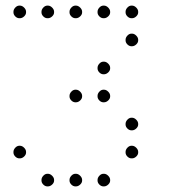

<svg xmlns="http://www.w3.org/2000/svg" viewBox="-20 -693 640 685"><path d="M49 -673Q41 -673 34.5 -666Q28 -659 28 -651V-649Q28 -641 34.5 -634.5Q41 -628 49 -628H51Q59 -628 66 -634.5Q73 -641 73 -649V-651Q73 -659 66 -666Q59 -673 51 -673ZM149 -673Q141 -673 134.5 -666Q128 -659 128 -651V-649Q128 -641 134.5 -634.5Q141 -628 149 -628H151Q159 -628 166 -634.5Q173 -641 173 -649V-651Q173 -659 166 -666Q159 -673 151 -673ZM249 -673Q241 -673 234.5 -666Q228 -659 228 -651V-649Q228 -641 234.5 -634.5Q241 -628 249 -628H251Q259 -628 266 -634.5Q273 -641 273 -649V-651Q273 -659 266 -666Q259 -673 251 -673ZM349 -673Q341 -673 334.5 -666Q328 -659 328 -651V-649Q328 -641 334.5 -634.5Q341 -628 349 -628H351Q359 -628 366 -634.5Q373 -641 373 -649V-651Q373 -659 366 -666Q359 -673 351 -673ZM449 -673Q441 -673 434.5 -666Q428 -659 428 -651V-649Q428 -641 434.5 -634.5Q441 -628 449 -628H451Q459 -628 466 -634.5Q473 -641 473 -649V-651Q473 -659 466 -666Q459 -673 451 -673ZM449 -573Q441 -573 434.5 -566Q428 -559 428 -551V-549Q428 -541 434.5 -534.5Q441 -528 449 -528H451Q459 -528 466 -534.5Q473 -541 473 -549V-551Q473 -559 466 -566Q459 -573 451 -573ZM349 -473Q341 -473 334.5 -466Q328 -459 328 -451V-449Q328 -441 334.5 -434.5Q341 -428 349 -428H351Q359 -428 366 -434.5Q373 -441 373 -449V-451Q373 -459 366 -466Q359 -473 351 -473ZM249 -373Q241 -373 234.5 -366Q228 -359 228 -351V-349Q228 -341 234.5 -334.5Q241 -328 249 -328H251Q259 -328 266 -334.5Q273 -341 273 -349V-351Q273 -359 266 -366Q259 -373 251 -373ZM349 -373Q341 -373 334.5 -366Q328 -359 328 -351V-349Q328 -341 334.5 -334.5Q341 -328 349 -328H351Q359 -328 366 -334.5Q373 -341 373 -349V-351Q373 -359 366 -366Q359 -373 351 -373ZM449 -273Q441 -273 434.5 -266Q428 -259 428 -251V-249Q428 -241 434.5 -234.5Q441 -228 449 -228H451Q459 -228 466 -234.5Q473 -241 473 -249V-251Q473 -259 466 -266Q459 -273 451 -273ZM49 -173Q41 -173 34.5 -166Q28 -159 28 -151V-149Q28 -141 34.5 -134.5Q41 -128 49 -128H51Q59 -128 66 -134.5Q73 -141 73 -149V-151Q73 -159 66 -166Q59 -173 51 -173ZM449 -173Q441 -173 434.5 -166Q428 -159 428 -151V-149Q428 -141 434.5 -134.5Q441 -128 449 -128H451Q459 -128 466 -134.5Q473 -141 473 -149V-151Q473 -159 466 -166Q459 -173 451 -173ZM149 -73Q141 -73 134.5 -66Q128 -59 128 -51V-49Q128 -41 134.5 -34.5Q141 -28 149 -28H151Q159 -28 166 -34.5Q173 -41 173 -49V-51Q173 -59 166 -66Q159 -73 151 -73ZM249 -73Q241 -73 234.5 -66Q228 -59 228 -51V-49Q228 -41 234.5 -34.5Q241 -28 249 -28H251Q259 -28 266 -34.5Q273 -41 273 -49V-51Q273 -59 266 -66Q259 -73 251 -73ZM349 -73Q341 -73 334.5 -66Q328 -59 328 -51V-49Q328 -41 334.5 -34.5Q341 -28 349 -28H351Q359 -28 366 -34.5Q373 -41 373 -49V-51Q373 -59 366 -66Q359 -73 351 -73Z"/></svg>

Font: Doto Rounded Light
Style: Regular
Weight: 300
Monospace: yes
Version: Version 1.000